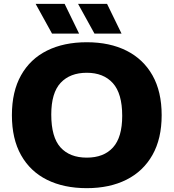

<svg xmlns="http://www.w3.org/2000/svg" viewBox="-20 -970 904 1000"><path d="M432 10Q312.5 10 225 -33.5Q137.5 -77 89.8 -161.8Q42 -246.5 42 -370Q42 -493.5 89.8 -578.2Q137.5 -663 225 -706.5Q312.5 -750 432 -750Q551.5 -750 639 -706Q726.5 -662 774.2 -577.5Q822 -493 822 -370Q822 -247.5 774 -162.8Q726 -78 638.5 -34Q551 10 432 10ZM432 -149Q520.5 -149 568.5 -202Q616.5 -255 616.5 -366.5Q616.5 -483 567.8 -537Q519 -591 432 -591Q345 -591 296 -538.8Q247 -486.5 247 -373.5Q247 -255.5 295.2 -202.2Q343.5 -149 432 -149ZM472 -795 386.5 -950H537.5L613 -795ZM251 -795 165.5 -950H316.5L392 -795Z"/></svg>

Font: Encode Sans SmExp XBd
Style: Regular
Weight: 800
Width: 6
Designer: Multiple Designers
Foundry: Impallari Type
Version: Version 3.002; ttfautohint (v1.8.3) -l 8 -r 50 -G 200 -x 14 